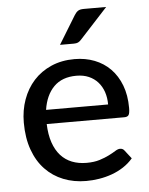

<svg xmlns="http://www.w3.org/2000/svg" viewBox="-53 -769 635 820"><g transform="rotate(-5 265.0 -359.5)"><path d="M405 -310.5Q405 -339.5 396.8 -364Q388.5 -388.5 372.5 -406.5Q356.5 -424.5 333.5 -434.5Q310.5 -444.5 280.5 -444.5Q219 -444.5 183.8 -409Q148.5 -373.5 139 -310.5ZM485.5 -72.5Q467.5 -51.5 444 -36.2Q420.5 -21 394 -11.5Q367.5 -2 339.2 2.5Q311 7 283.5 7Q231 7 186.2 -10.8Q141.5 -28.5 108.8 -62.8Q76 -97 57.8 -147.8Q39.5 -198.5 39.5 -264.5Q39.5 -317.5 56 -363.2Q72.5 -409 103.2 -443Q134 -477 178.5 -496.5Q223 -516 278.5 -516Q325 -516 364.2 -500.8Q403.5 -485.5 432 -456.5Q460.5 -427.5 476.8 -385Q493 -342.5 493 -288Q493 -265.5 488 -257.8Q483 -250 469.5 -250H136.5Q138 -204.5 149.5 -170.8Q161 -137 181.2 -114.5Q201.5 -92 229.5 -81Q257.5 -70 292 -70Q324.5 -70 348.2 -77.5Q372 -85 389.2 -93.8Q406.5 -102.5 418.2 -110Q430 -117.5 439 -117.5Q451 -117.5 457.5 -108.5ZM433 -726 314.5 -597Q307 -588.5 300 -585.2Q293 -582 281.5 -582H222.5L296.5 -703Q303.5 -714.5 311.8 -720.2Q320 -726 337.5 -726Z"/></g></svg>

Font: Lato 2
Style: Regular
Weight: 500
Designer: Lukasz Dziedzic with Adam Twardoch and Botio Nikoltchev
Foundry: tyPoland Lukasz Dziedzic
Version: Version 2.015; 2015-08-06; http://www.latofonts.com/